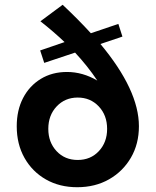

<svg xmlns="http://www.w3.org/2000/svg" viewBox="-20 -769 651 803"><path d="M303 14Q229 14 172 -18.5Q115 -51 82.5 -108.5Q50 -166 50 -241Q50 -308 76.5 -359Q103 -410 150.5 -439Q198 -468 260 -468Q326 -468 387 -432Q347 -492 294 -549L165 -506L148 -558L250 -593Q205 -636 149 -680L242 -749Q308 -687 360 -630L475 -669L492 -616L400 -585Q561 -392 561 -241Q561 -167 527.5 -109.5Q494 -52 436 -19Q378 14 303 14ZM305 -100Q359 -100 393.5 -137Q428 -174 428 -230Q428 -287 393 -324Q358 -361 305 -361Q252 -361 217 -324Q182 -287 182 -230Q182 -174 216.5 -137Q251 -100 305 -100Z"/></svg>

Font: Jost* Semi
Style: Regular
Weight: 600
Version: Version 3.7